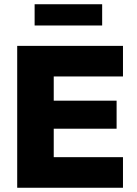

<svg xmlns="http://www.w3.org/2000/svg" viewBox="-20 -884 644 904"><path d="M61 0V-668H559V-524H233V-410H529V-278H233V-144H559V0ZM143 -764V-864H461V-764Z"/></svg>

Font: Gantari ExtraBold
Style: Regular
Weight: 800
Version: Version 1.000